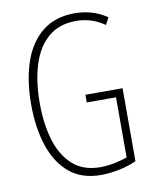

<svg xmlns="http://www.w3.org/2000/svg" viewBox="-83 -787 691 860"><g transform="rotate(-10 262.5 -357.0)"><path d="M300 -356H469V-24Q431 -7 388 1.5Q345 10 307 10Q219 10 163 -37.5Q107 -85 80 -167.5Q53 -250 53 -355Q53 -464 81.5 -547.5Q110 -631 168.5 -677.5Q227 -724 315 -724Q353 -724 389.5 -714Q426 -704 462 -680L445 -648Q411 -671 379 -680Q347 -689 316 -689Q239 -689 189.5 -647Q140 -605 116 -529.5Q92 -454 92 -355Q92 -259 114.5 -185Q137 -111 185 -68Q233 -25 309 -25Q342 -25 374.5 -31.5Q407 -38 433 -48V-321H300Z"/></g></svg>

Font: Noto Sans Arabic ExtCond ExtLt
Style: Regular
Weight: 200
Width: 2
Designer: Monotype Design Team, Nadine Chahine, Nizar Qandah and Khaled Hosny
Foundry: Monotype Imaging Inc.
Version: Version 2.012; ttfautohint (v1.8.4.7-5d5b)